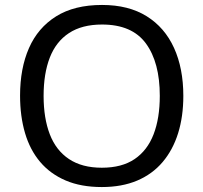

<svg xmlns="http://www.w3.org/2000/svg" viewBox="-20 -745 821 775"><path d="M720 -358Q720 -275 699 -207.5Q678 -140 636.5 -91Q595 -42 533.5 -16Q472 10 391 10Q307 10 245 -16.5Q183 -43 142 -91.5Q101 -140 81 -208Q61 -276 61 -359Q61 -469 97 -551Q133 -633 206.5 -679Q280 -725 392 -725Q499 -725 572 -679.5Q645 -634 682.5 -551.5Q720 -469 720 -358ZM156 -358Q156 -268 181 -203Q206 -138 258.5 -103Q311 -68 391 -68Q472 -68 523.5 -103Q575 -138 600 -203Q625 -268 625 -358Q625 -493 569 -569.5Q513 -646 392 -646Q311 -646 258.5 -611.5Q206 -577 181 -512.5Q156 -448 156 -358Z"/></svg>

Font: Noto Sans Lao UI
Style: Regular
Weight: 400
Designer: Monotype Design Team
Foundry: Monotype Imaging Inc.
Version: Version 2.000